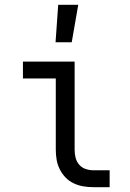

<svg xmlns="http://www.w3.org/2000/svg" viewBox="-20 -775 540 795"><path d="M210 -600 221 -755H304L277 -600ZM366 0Q345 0 324.5 -3.5Q304 -7 285 -16Q266 -25 251.5 -40Q237 -55 227.5 -74Q218 -93 214.5 -113.5Q211 -134 211 -155V-450H75V-520H289V-155Q289 -138 293 -122Q297 -106 307.5 -93.5Q318 -81 334 -75.5Q350 -70 366 -70H434V0Z"/></svg>

Font: Iosevka SS18
Style: Regular
Weight: 400
Monospace: yes
Designer: Belleve Invis
Foundry: Belleve Invis
Version: Version 25.1.1; ttfautohint (v1.8.4)